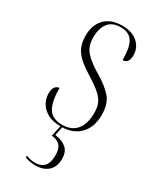

<svg xmlns="http://www.w3.org/2000/svg" viewBox="-196 -606 744 897"><g transform="rotate(30 176.0 -157.5)"><path d="M172 10Q125 10 97 -6.5Q69 -23 56.5 -47Q44 -71 44 -96Q44 -120 53.5 -131.5Q63 -143 76 -143Q76 -70 97 -35Q118 0 172 0Q221 0 248 -31Q275 -62 275 -123Q275 -152 267 -172Q259 -192 239 -211Q219 -230 183 -253Q142 -278 114.5 -300Q87 -322 73 -349Q59 -376 59 -416Q59 -474 92 -508Q125 -542 185 -542Q240 -542 269.5 -514.5Q299 -487 299 -448Q299 -403 266 -403Q266 -473 246.5 -502.5Q227 -532 184 -532Q137 -532 115.5 -503.5Q94 -475 94 -427Q94 -379 120 -350Q146 -321 200 -289Q251 -259 280.5 -226Q310 -193 310 -132Q310 -66 273 -28Q236 10 172 10ZM157 227Q129 227 102 217V207Q116 212 127.5 214.5Q139 217 152 217Q182 217 199.5 198.5Q217 180 217 138Q217 104 202 87.5Q187 71 156 68L171 0H181L169 57Q208 62 230 81Q252 100 252 138Q252 181 227 204Q202 227 157 227Z"/></g></svg>

Font: Noto Serif Display Condensed ExtraLight
Style: Regular
Weight: 200
Width: 3
Designer: Monotype Design Team
Foundry: Monotype Imaging Inc.
Version: Version 2.009